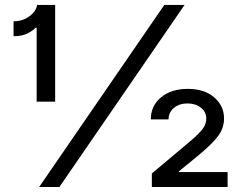

<svg xmlns="http://www.w3.org/2000/svg" viewBox="-20 -747 966 767"><path d="M136.4 0 636.4 -727.3H717.3L217.3 0ZM200.3 -727.3V-340.9H126.4V-636.4H122.2Q115.8 -627.8 93 -615.1Q70.3 -602.3 34.1 -602.3V-661.9Q61.1 -661.9 82 -672.6Q103 -683.2 115.1 -698.5Q127.1 -713.8 127.8 -727.3ZM586.6 0V-54L738.6 -181.8Q772.7 -210.6 788.4 -230.5Q804 -250.4 804 -272.7Q804 -300.4 782.3 -317.1Q760.7 -333.8 728.7 -333.8Q696.7 -333.8 675.1 -316.2Q653.4 -298.7 653.4 -269.9H582.4Q582.4 -324.2 623.2 -358.1Q664.1 -392 730.1 -392Q796.2 -392 835.6 -358.1Q875 -324.2 875 -274.1Q875 -235.8 851.6 -204Q828.1 -172.2 772.7 -126.4L694.6 -62.5V-59.7H889.2V0Z"/></svg>

Font: Inter UI
Style: Regular
Weight: 400
Designer: Rasmus Andersson
Foundry: rsms
Version: 3.2;8d6f07862